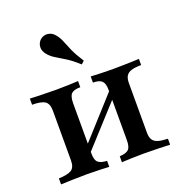

<svg xmlns="http://www.w3.org/2000/svg" viewBox="-122 -770 826 875"><g transform="rotate(-20 291.0 -332.5)"><path d="M321.8 0V-29Q353.2 -30.6 365.3 -42.3Q377.4 -54 377.4 -87.1V-332.3Q377.4 -362.1 364.9 -374.2Q352.4 -386.3 321.8 -386.3V-416.1Q337.1 -415.3 366.9 -414.1Q396.8 -412.9 428.2 -412.9Q463.7 -412.9 500.4 -414.1Q537.1 -415.3 555.6 -416.1V-386.3Q526.6 -386.3 508.9 -381Q491.1 -375.8 483.1 -363.3Q475 -350.8 475 -328.2V-87.1Q475 -65.3 483.1 -52.8Q491.1 -40.3 508.9 -35.1Q526.6 -29.8 555.6 -29V0Q537.1 -0.8 500.4 -2Q463.7 -3.2 428.2 -3.2Q396.8 -3.2 366.9 -2Q337.1 -0.8 321.8 0ZM26.6 0V-29Q71 -30.6 88.7 -42.3Q106.5 -54 106.5 -87.1V-328.2Q106.5 -362.1 88.7 -374.2Q71 -386.3 26.6 -386.3V-416.1Q45.2 -415.3 82.7 -414.1Q120.2 -412.9 155.6 -412.9Q187.1 -412.9 216.1 -414.1Q245.2 -415.3 260.5 -416.1V-386.3Q229 -386.3 216.9 -374.2Q204.8 -362.1 204.8 -328.2V-83.9Q204.8 -53.2 217.3 -41.9Q229.8 -30.6 260.5 -29V0Q245.2 -0.8 216.1 -2Q187.1 -3.2 155.6 -3.2Q120.2 -3.2 82.7 -2Q45.2 -0.8 26.6 0ZM192.7 -79.8 175.8 -100.8 388.7 -336.3 406.5 -314.5ZM302.4 -481.5Q267.7 -512.9 241.5 -528.6Q215.3 -544.4 197.2 -555.6Q179 -566.9 166.1 -582.3Q150 -601.6 151.6 -621.4Q153.2 -641.1 167.7 -654Q183.1 -666.9 203.6 -664.9Q224.2 -662.9 239.5 -643.5Q252.4 -627.4 260.1 -607.7Q267.7 -587.9 279.8 -560.5Q291.9 -533.1 316.9 -494.4Z"/></g></svg>

Font: Playfair 5pt SemiExpanded Light SemiBold
Style: Regular
Weight: 600
Version: Version 2.001;gftools[0.9.30]